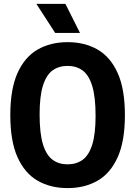

<svg xmlns="http://www.w3.org/2000/svg" viewBox="-20 -969 703 999"><path d="M331.7 9.7Q243 9.7 175.9 -28.7Q108.9 -67.2 71.2 -150.8Q33.6 -234.4 33.6 -370Q33.6 -505.6 71.2 -589.2Q108.9 -672.8 175.9 -711.3Q243 -749.7 331.7 -749.7Q420.5 -749.7 487.5 -711.3Q554.6 -672.8 592.2 -589.2Q629.9 -505.6 629.9 -370Q629.9 -234.4 592.2 -150.8Q554.6 -67.2 487.5 -28.7Q420.5 9.7 331.7 9.7ZM331.7 -113.9Q377.2 -113.9 409.8 -137.4Q442.3 -161 459.8 -216.1Q477.3 -271.3 477.3 -366.6Q477.3 -465.3 459.8 -521.9Q442.3 -578.5 409.8 -602.3Q377.2 -626.1 331.7 -626.1Q286.2 -626.1 253.7 -602.8Q221.1 -579.4 203.6 -524Q186.1 -468.7 186.1 -373.4Q186.1 -274.7 203.6 -218.1Q221.1 -161.5 253.7 -137.7Q286.2 -113.9 331.7 -113.9ZM267.2 -797.5 169.2 -948.9H320.3L396.3 -797.5Z"/></svg>

Font: Encode Sans SC Condensed Thin
Style: Regular
Weight: 100
Width: 3
Designer: Multiple Designers
Foundry: Impallari Type
Version: Version 3.002